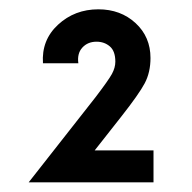

<svg xmlns="http://www.w3.org/2000/svg" viewBox="-20 -781 409 408"><path d="M181.2 -461.4H306.2V-393.6H41L183.6 -575.2Q210.4 -610.4 217.8 -623.8Q225.1 -637.2 225.1 -649.9Q225.1 -672.4 213.4 -682.4Q201.7 -692.4 185.1 -692.4Q166.5 -692.4 155 -679.9Q143.6 -667.5 146.5 -646.5H71.3Q67.9 -695.8 103.3 -728.5Q138.7 -761.2 189 -761.2Q236.3 -761.2 268.1 -731.9Q299.8 -702.6 299.8 -657.7Q299.8 -627.4 287.6 -604.2Q275.4 -581.1 237.3 -532.7Z"/></svg>

Font: Now Alt
Style: Bold
Weight: 700
Designer: Alfredo Marco Pradil
Foundry: Alfredo Marco Pradil
Version: Version 1.002;PS 001.002;hotconv 1.0.88;makeotf.lib2.5.64775